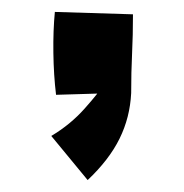

<svg xmlns="http://www.w3.org/2000/svg" viewBox="-20 -158 309 322"><path d="M127 144 66 70Q98 51 122 24Q146 -3 153 -15L175 -2L74 1Q70 -32 69.5 -69.5Q69 -107 72 -138L203 -134Q203 -99 201.5 -68Q200 -37 200 -2Q198 39 180.5 74.5Q163 110 127 144Z"/></svg>

Font: Marhey Light
Style: Regular
Weight: 400
Version: Version 1.000